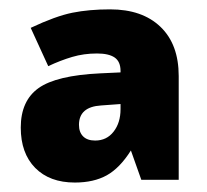

<svg xmlns="http://www.w3.org/2000/svg" viewBox="-20 -742 437 406"><path d="M278.8 -361.8 256.8 -423.8Q233.4 -386.7 205.8 -371.3Q178.2 -356 138.2 -356Q85 -356 54.4 -387Q23.9 -418 23.9 -472.2Q23.9 -528.8 61.5 -555.7Q99.1 -582.5 191.9 -586.9L234.9 -588.9V-591.8Q234.9 -611.8 222.4 -620.4Q210 -628.9 185.1 -628.9Q157.2 -628.9 132.6 -621.6Q107.9 -614.3 82 -602.1L44.9 -683.1Q97.7 -708 133.1 -715.1Q168.5 -722.2 212.9 -722.2Q280.8 -722.2 319.3 -685.3Q357.9 -648.4 357.9 -581.1V-361.8ZM147 -478Q147 -462.4 155.8 -453.6Q164.6 -444.8 181.2 -444.8Q205.6 -444.8 220.2 -463.6Q234.9 -482.4 234.9 -511.2V-522L193.8 -519Q147 -516.1 147 -478Z"/></svg>

Font: Sahel Black FD
Style: Black-FD
Weight: 900
Foundry: Saber Rastikerdar (saber.rastikerdar@gmail.com)
Version: Version 3.3.1